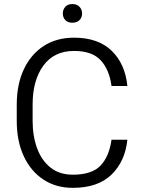

<svg xmlns="http://www.w3.org/2000/svg" viewBox="-20 -904 690 934"><path d="M522.5 -224.1H599.6Q588.9 -119.6 522.7 -54.9Q456.5 9.8 334 9.8Q252 9.8 190.7 -30.8Q129.4 -71.3 95.5 -144.5Q61.5 -217.8 61.5 -315.4V-395Q61.5 -493.2 95.7 -566.4Q129.9 -639.6 192.4 -680.2Q254.9 -720.7 340.3 -720.7Q457.5 -720.7 523.2 -657Q588.9 -593.3 599.6 -485.8H522.5Q511.7 -565.9 469.5 -611.1Q427.2 -656.2 340.3 -656.2Q243.2 -656.2 190.9 -584.7Q138.7 -513.2 138.7 -396V-315.4Q138.7 -241.7 160.6 -182.4Q182.6 -123 226.1 -88.6Q269.5 -54.2 334 -54.2Q426.3 -54.2 468.5 -97.9Q510.7 -141.6 522.5 -224.1ZM285.6 -838.4Q285.6 -857.4 297.6 -870.8Q309.6 -884.3 332 -884.3Q354.5 -884.3 366.9 -870.8Q379.4 -857.4 379.4 -838.4Q379.4 -819.3 366.9 -806.4Q354.5 -793.5 332 -793.5Q309.6 -793.5 297.6 -806.4Q285.6 -819.3 285.6 -838.4Z"/></svg>

Font: Vazirmatn UI Light
Style: Regular
Weight: 300
Designer: Saber Rastikerdar
Foundry: Saber Rastikerdar
Version: Version 33.003